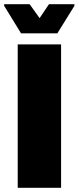

<svg xmlns="http://www.w3.org/2000/svg" viewBox="-40 -901 377 921"><path d="M45 0V-688H253V0ZM61 -741 -20 -873V-881H102L150 -814L195 -881H317V-873L235 -741Z"/></svg>

Font: Saira Semi Condensed Black
Style: Regular
Weight: 900
Width: 4
Designer: Hector Gatti with collaboration of the Omnibus-Type team
Foundry: Omnibus-Type
Version: Version 1.001; ttfautohint (v1.8)